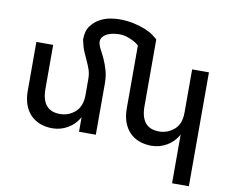

<svg xmlns="http://www.w3.org/2000/svg" viewBox="-100 -903 1520 1260"><g transform="rotate(10 660.0 -273.0)"><path d="M1123 -244V-532H1235V227H1123V-97Q1096 -48 1048.5 -20Q1001 8 946 8Q901 8 864 -6Q827 -20 800.5 -47Q774 -74 759.5 -114Q745 -154 745 -206V-625Q746 -624 736.5 -632Q727 -640 709 -649.5Q691 -659 666.5 -667.5Q642 -676 613 -676Q596 -676 573.5 -672.5Q551 -669 532 -659.5Q513 -650 501.5 -634Q490 -618 495 -593Q499 -575 512 -551.5Q525 -528 539 -497Q553 -466 564 -427.5Q575 -389 575 -343V0H463V-97Q436 -48 388.5 -20Q341 8 286 8Q241 8 204 -6Q167 -20 140.5 -47Q114 -74 99.5 -114Q85 -154 85 -206V-532H197V-240Q197 -93 319 -93Q376 -93 420 -131Q463 -170 463 -244V-350Q463 -385 454 -412Q445 -439 432 -466Q419 -493 406 -524.5Q393 -556 384 -601Q384 -659 410 -693Q436 -727 471 -745Q506 -763 540.5 -768Q575 -773 593 -773Q650 -773 694 -763Q738 -753 771 -739.5Q804 -726 825 -710.5Q846 -695 857 -685V-240Q857 -93 979 -93Q1036 -93 1080 -131Q1123 -168 1123 -244Z"/></g></svg>

Font: Montserrat_am3
Style: Regular
Weight: 400
Designer: Julieta Ulanovsky
Foundry: Julieta Ulanovsky, Armenina letters added by Vahan Hovhannisyan
Version: Version 2.001